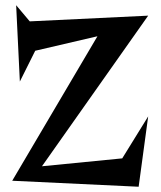

<svg xmlns="http://www.w3.org/2000/svg" viewBox="-20 -708 618 737"><path d="M141.1 -69.8 449.2 -100.1 548.8 -261.2 512.2 8.8 26.9 -14.2 354 -568.8 115.2 -513.2 56.2 -395 42 -688 94.2 -626 548.8 -647.9Z"/></svg>

Font: Risque
Style: Regular
Weight: 400
Designer: Astigmatic (AOETI)
Foundry: Astigmatic (AOETI)
Version: Version 1.000